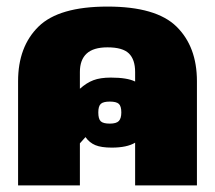

<svg xmlns="http://www.w3.org/2000/svg" viewBox="-20 -564 654 584"><path d="M579 -317V0H391V-130Q366 -115 320 -115Q288 -115 270 -122.5Q252 -130 240 -147L223 -128V0H35V-317Q35 -422 97 -483Q159 -544 307 -544Q455 -544 517 -483Q579 -422 579 -317ZM391 -316V-345Q391 -383 372 -401.5Q353 -420 307 -420Q264 -420 243.5 -401Q223 -382 223 -345V-294Q243 -312 264 -320Q285 -328 317 -328Q367 -328 391 -316ZM349 -222Q349 -241 341.5 -248Q334 -255 314 -255Q294 -255 286.5 -248Q279 -241 279 -222Q279 -202 286.5 -195Q294 -188 314 -188Q334 -188 341.5 -196Q349 -204 349 -222Z"/></svg>

Font: Pridi
Style: Bold
Weight: 700
Designer: Katatrad Team
Foundry: CadsonDemak
Version: Version 1.001